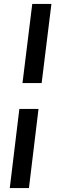

<svg xmlns="http://www.w3.org/2000/svg" viewBox="-20 -794 302 982"><path d="M95 -369 145 -774H243L193 -369ZM30 168 79 -237H177L128 168Z"/></svg>

Font: Aleo
Style: Bold Italic
Weight: 700
Italic angle: -7°
Version: Version 2.001;gftools[0.9.29]